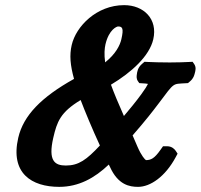

<svg xmlns="http://www.w3.org/2000/svg" viewBox="-20 -692 781 747"><path d="M293.8 -302.8C308.7 -263 340.4 -186.8 368.7 -125.9C316.8 -70.5 286.2 -48 236.2 -48C193 -48 166.6 -66.1 187.3 -156C201.6 -217.8 214.6 -255.2 293.8 -302.8ZM403.3 -51.8 407.8 -42.7C439.4 27.5 484.1 35 517.3 35C564.7 35 622.8 -4.4 663.7 -80.7L670.9 -94.1L664 -104.6C660.1 -110.6 649.7 -123 630.1 -123H614.3L604.2 -108.8C580.4 -75 567.4 -69.4 548 -69C544 -70.9 530.1 -86.1 515.1 -120.8L495.9 -165.2C520.1 -193.1 539.5 -215.9 557.4 -238.3C570.8 -254.9 583.6 -271.5 597.9 -290.4C659.8 -372.7 650.5 -364.7 701.3 -368.1L711.4 -368.7L719.8 -375.9C732.9 -387.3 735.6 -398.6 737.8 -407C740.4 -416.7 744.3 -430.2 735.3 -443.1L729.3 -451.6L717.5 -451C699.1 -450 671.3 -449 640.3 -449C609.2 -449 571.4 -450 553.8 -451L542.2 -451.6L532.3 -443.1C515.7 -428.7 513.7 -413 512.3 -402C511.4 -394.9 510.1 -385.6 516.8 -375.9L522 -368.6L531.9 -368C542.7 -367.5 550.9 -366.7 555.7 -365.6C552.9 -359.3 544.4 -345.3 530.4 -326.2C520.4 -312.4 509.4 -298.2 496.1 -281.7C486 -269.2 475.6 -256.8 462.1 -240.7C441.9 -286.1 422.1 -333.4 411.7 -362.5C492.3 -410.8 561.3 -474 576.3 -539C594.6 -618.1 539.1 -672 462.9 -672C355.7 -672 275.6 -589.2 259 -517C249.9 -477.6 253.1 -439.1 268 -385C140.5 -313.9 71.1 -242.8 51 -156C19.2 -18 103 35 210.5 35C286.1 35 348.1 0.8 403.3 -51.8ZM389.1 -449.3C384.6 -480.5 386.9 -504.6 390.2 -519C403.9 -578.2 435.2 -589 439.2 -589C455.8 -589 462.3 -582.8 452.1 -539C446.7 -515.6 430.4 -482.3 389.1 -449.3Z"/></svg>

Font: Linux Libertine Mono O 
Style: Mono Bold Oblique
Weight: 400
Italic angle: -13°
Designer: Philipp H. Poll
Foundry: Philipp H. Poll
Version: Version 5.1.7